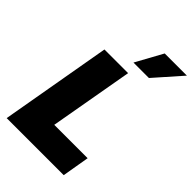

<svg xmlns="http://www.w3.org/2000/svg" viewBox="-261 -992 1090 1090"><g transform="rotate(45 283.5 -447.0)"><path d="M14 0 131 -668H321L232 -164H500L472 0ZM300 -732 389 -894H567L424 -732Z"/></g></svg>

Font: Gantari Black
Style: Italic
Weight: 900
Italic angle: -10°
Version: Version 1.000